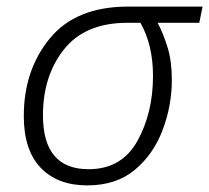

<svg xmlns="http://www.w3.org/2000/svg" viewBox="-20 -552 633 581"><path d="M244 9Q332 9 388.5 -38.5Q445 -86 472.5 -159.5Q500 -233 500 -310Q500 -367 487 -409Q474 -451 457 -483H583L593 -532H367Q210 -532 131 -436Q52 -340 52 -201Q52 -98 103 -44.5Q154 9 244 9ZM248 -40Q110 -40 110 -203Q110 -323 174 -403Q238 -483 365 -483H405Q443 -416 443 -322Q443 -210 395.5 -125Q348 -40 248 -40Z"/></svg>

Font: Noto Sans UI Light
Style: Italic
Weight: 300
Italic angle: -12°
Designer: Monotype Design Team
Foundry: Monotype Imaging Inc.
Version: Version 1.901